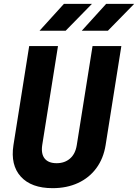

<svg xmlns="http://www.w3.org/2000/svg" viewBox="-20 -970 719 1000"><path d="M254 10Q143 10 88.5 -50Q34 -110 50 -214L132 -730H282L200 -215Q193 -169 212.5 -144.5Q232 -120 275 -120Q317 -120 345 -144.5Q373 -169 380 -215L462 -730H612L530 -214Q519 -145 482 -94.5Q445 -44 386.5 -17Q328 10 254 10ZM406 -810 533 -950H679L542 -810ZM186 -810 313 -950H459L322 -810Z"/></svg>

Font: JetBrains Mono ExtraBold
Style: Italic
Weight: 800
Italic angle: -9°
Monospace: yes
Designer: Philipp Nurullin, Konstantin Bulenkov
Foundry: JetBrains
Version: Version 2.305; ttfautohint (v1.8.4.7-5d5b)